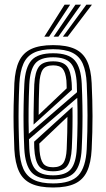

<svg xmlns="http://www.w3.org/2000/svg" viewBox="-20 -804 460 832"><path d="M210.2 8.5Q151.2 8.5 115.4 -8.1Q79.5 -24.8 62.5 -61Q45.5 -97.2 42.2 -156Q40 -207.5 39.1 -253.6Q38.2 -299.8 39.1 -346Q40 -392.2 42.2 -443.8Q45.5 -502.8 62.6 -538.9Q79.8 -575 115.5 -591.8Q151.2 -608.5 210.2 -608.5Q268.8 -608.5 304.4 -592Q340 -575.5 357.2 -539.4Q374.5 -503.2 377.2 -444.2Q380.8 -368 380.9 -300.9Q381 -233.8 377.2 -156.8Q374.2 -98 357.2 -61.6Q340.2 -25.2 304.8 -8.4Q269.2 8.5 210.2 8.5ZM210.2 -9.2Q287.5 -9.2 319.5 -43.9Q351.5 -78.5 355.8 -157.5Q359.5 -238 359.2 -304.5Q359 -371 355.8 -442Q353.2 -494.8 338.8 -527.6Q324.2 -560.5 293.4 -575.6Q262.5 -590.8 210.2 -590.8Q158.2 -590.8 127.1 -575.6Q96 -560.5 81.5 -527.9Q67 -495.2 64 -443Q61.5 -391.2 60.8 -345.4Q60 -299.5 60.8 -254.1Q61.5 -208.8 63.8 -158.2Q66.5 -105.2 81.1 -72.5Q95.8 -39.8 126.9 -24.5Q158 -9.2 210.2 -9.2ZM210.2 -26.8Q143.8 -26.8 116.4 -57.5Q89 -88.2 85.2 -159.8Q83 -209.5 82.2 -256.1Q81.5 -302.8 82.4 -348.5Q83.2 -394.2 85.5 -440.8Q89.2 -512.2 116.6 -542.8Q144 -573.2 210.2 -573.2Q277 -573.2 303.9 -542.4Q330.8 -511.5 334.2 -441.5Q336.5 -390.8 337.2 -345.5Q338 -300.2 337.2 -255Q336.5 -209.8 334 -158.5Q330.5 -87.2 302.8 -57Q275 -26.8 210.2 -26.8ZM210.2 -44.2Q264.2 -44.2 286.9 -70.9Q309.5 -97.5 312.8 -161.5Q315.5 -216.8 316 -270.6Q316.5 -324.5 314.8 -380.2L105.5 -200.5Q105.8 -195 106 -188Q106.2 -181 106.5 -173.8Q106.8 -166.5 107 -160.2Q110.2 -96.5 133.1 -70.4Q156 -44.2 210.2 -44.2ZM210.2 -61.8Q165.5 -61.8 148.4 -85Q131.2 -108.2 128.5 -161.8Q128.5 -165.8 128.2 -172.2Q128 -178.8 128 -184.1Q128 -189.5 128 -190.2L294 -340.8Q294.8 -300.2 294.1 -255.5Q293.5 -210.8 291.2 -162Q288.2 -106.8 271.2 -84.2Q254.2 -61.8 210.2 -61.8ZM210.2 -79.2Q241 -79.2 254 -97.1Q267 -115 269 -158Q270.2 -190.5 271.4 -229.5Q272.5 -268.5 272.2 -297.8L150.2 -181.8Q150.5 -177.8 150.6 -172.4Q150.8 -167 151 -161.1Q151.2 -155.2 151.5 -149.5Q154.8 -112.5 167 -95.9Q179.2 -79.2 210.2 -79.2ZM104.8 -224.5 313.8 -404.5Q313.5 -412.5 313.2 -421.6Q313 -430.8 312.8 -440Q309.8 -504 286.8 -529.9Q263.8 -555.8 210.2 -555.8Q154.5 -555.8 132.4 -528.6Q110.2 -501.5 107 -439Q104.5 -386.2 103.9 -332.1Q103.2 -278 104.8 -224.5ZM125.5 -264.2Q125.2 -285 125.6 -317.2Q126 -349.5 126.9 -382.6Q127.8 -415.8 128.5 -438.2Q131.5 -492.5 148.9 -515.4Q166.2 -538.2 210.2 -538.2Q252.2 -538.2 269.8 -517.1Q287.2 -496 290.5 -445.8Q291 -441.8 291.1 -434.6Q291.2 -427.5 291.4 -421.5Q291.5 -415.5 291.5 -414.5ZM147.5 -306 269 -421.2Q268.8 -428 268.5 -438.4Q268.2 -448.8 267.8 -455.2Q264 -491 251.6 -505.9Q239.2 -520.8 210.2 -520.8Q177.2 -520.8 164.8 -501.5Q152.2 -482.2 150.2 -437Q149.2 -410 148.2 -373.1Q147.2 -336.2 147.5 -306ZM172 -645 259.8 -783.8H284L192.5 -645ZM252.5 -645 354.2 -783.8H378.5L273.2 -645ZM212.2 -645 307 -783.8H331.2L232.8 -645Z"/></svg>

Font: Big Shoulders Inline Display Thin
Style: Bold
Weight: 700
Version: Version 2.002